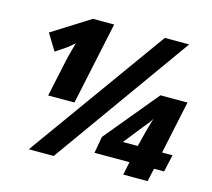

<svg xmlns="http://www.w3.org/2000/svg" viewBox="-102 -837 1059 960"><g transform="rotate(15 427.0 -357.0)"><path d="M124 0 637 -714H763L253 0ZM148 -285 188 -472Q195 -504 202.5 -530.5Q210 -557 214 -573Q205 -565 194.5 -556Q184 -547 180 -544L122 -505L70 -590L265 -713H375L284 -285ZM613 0 627 -68H446L461 -154L690 -431H830L772 -157H826L806 -68H754L739 0ZM569 -157H646L666 -236Q671 -256 676.5 -274Q682 -292 687 -309Q680 -295 665 -277.5Q650 -260 641 -248Z"/></g></svg>

Font: Noto Sans Disp ExtBd
Style: Italic
Weight: 800
Italic angle: -12°
Designer: Monotype Design Team
Foundry: Monotype Imaging Inc.
Version: Version 2.000;GOOG;noto-source:20170915:90ef993387c0